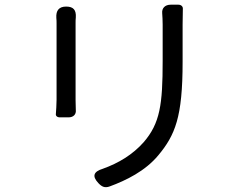

<svg xmlns="http://www.w3.org/2000/svg" viewBox="-20 -770 1020 818"><path d="M733 -251C750 -310 758 -389 758 -506C758 -543 758 -625 758 -665C758 -690 759 -712 759 -732C760 -742 752 -750 740 -750H714H707C683 -750 669 -735 671 -714C672 -699 673 -683 673 -665C673 -630 673 -547 673 -510C673 -325 662 -245 592 -164C545 -111 485 -75 418 -51C379 -39 371 -20 399 10C414 26 427 32 448 24C516 -1 599 -41 655 -109C690 -151 716 -192 733 -251ZM302 -512C302 -585 302 -657 302 -671C302 -679 302 -688 303 -696C305 -727 293 -742 262 -742C231 -742 218 -725 220 -694C221 -685 221 -677 221 -671C221 -642 221 -386 221 -345C221 -323 219 -300 218 -284C217 -277 223 -270 235 -270H261H272C293 -270 305 -283 303 -301C303 -315 302 -331 302 -344C302 -365 302 -439 302 -512Z"/></svg>

Font: GenSenRounded2 TW R
Style: Regular
Weight: 400
Version: Version 2.100;PS 2.1;hotconv 16.6.51;makeotf.lib2.5.65220 DE